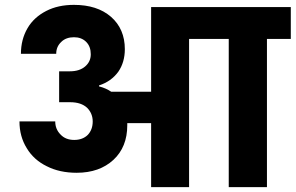

<svg xmlns="http://www.w3.org/2000/svg" viewBox="-20 -769 1215 789"><path d="M1175 -740C1175 -740 601 -740 601 -740C601 -740 601 -392 601 -392C601 -392 437 -392 437 -392C437 -392 437 -392 437 -392C424 -401 407 -409 387 -414C387 -414 387 -418 387 -418C387 -418 387 -418 387 -418C421 -429 447 -448 466 -474C484 -500 493 -531 493 -567C493 -567 493 -567 493 -567C493 -622 474 -667 436 -700C398 -733 347 -749 284 -749C284 -749 284 -749 284 -749C241 -749 203 -741 170 -724C137 -707 111 -684 93 -653C75 -622 66 -587 66 -548C66 -548 211 -548 211 -548C211 -548 211 -548 211 -548C211 -568 218 -584 232 -597C245 -610 263 -616 284 -616C284 -616 284 -616 284 -616C304 -616 321 -610 334 -597C347 -584 353 -567 353 -546C353 -546 353 -546 353 -546C353 -525 345 -509 330 -496C315 -483 294 -476 268 -476C268 -476 223 -476 223 -476C223 -476 223 -349 223 -349C223 -349 268 -349 268 -349C268 -349 268 -349 268 -349C299 -349 322 -341 338 -326C353 -311 361 -292 361 -270C361 -270 361 -270 361 -270C361 -247 354 -229 341 -215C327 -201 308 -194 285 -194C285 -194 285 -194 285 -194C262 -194 243 -201 229 -216C214 -231 207 -249 207 -270C207 -270 60 -270 60 -270C60 -270 60 -270 60 -270C60 -229 70 -192 90 -160C109 -128 137 -103 172 -86C207 -68 248 -59 295 -59C295 -59 295 -59 295 -59C358 -59 408 -77 446 -112C484 -147 503 -195 503 -254C503 -254 503 -263 503 -263C503 -263 601 -263 601 -263C601 -263 601 0 601 0C601 0 757 0 757 0C757 0 757 -609 757 -609C757 -609 920 -609 920 -609C920 -609 920 0 920 0C920 0 1077 0 1077 0C1077 0 1077 -609 1077 -609C1077 -609 1175 -609 1175 -609C1175 -609 1175 -740 1175 -740Z"/></svg>

Font: Girnar Poppins
Style: Bold
Weight: 500
Designer: Ninad Kale (Devanagari), Jonny Pinhorn (Latin)
Foundry: Indian Type Foundry
Version: ""